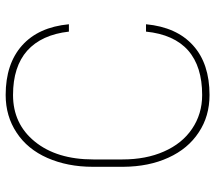

<svg xmlns="http://www.w3.org/2000/svg" viewBox="-61 -700 770 688"><g transform="rotate(-90 324.0 -356.0)"><path d="M554.7 -217.8C554.7 -217.8 554.7 -217.8 554.7 -217.8C547.9 -150.9 525.4 -100.6 487.3 -66.9C448.7 -33.2 395.5 -16.6 327.6 -16.6C327.6 -16.6 327.6 -16.6 327.6 -16.6C282.2 -16.6 241.7 -28.8 206.5 -52.7C170.9 -76.7 144 -110.4 125 -153.8C106 -196.8 96.7 -246.1 96.7 -302.2C96.7 -302.2 96.7 -406.7 96.7 -406.7C96.7 -406.7 96.7 -406.7 96.7 -406.7C96.7 -494.1 118.2 -564 160.6 -616.2C203.1 -668.5 258.8 -694.3 327.6 -694.3C327.6 -694.3 327.6 -694.3 327.6 -694.3C395.5 -694.3 448.2 -677.2 486.3 -643.6C524.4 -609.4 547.4 -559.6 554.7 -494.1C554.7 -494.1 581.1 -494.1 581.1 -494.1C581.1 -494.1 581.1 -494.1 581.1 -494.1C574.2 -566.9 548.8 -623 504.9 -662.1C460.9 -701.2 401.9 -720.7 327.6 -720.7C327.6 -720.7 327.6 -720.7 327.6 -720.7C276.9 -720.7 231.9 -707.5 192.9 -681.6C153.3 -655.8 123 -618.7 102.1 -571.3C81.1 -523.4 70.3 -469.2 70.3 -408.7C70.3 -408.7 70.3 -298.8 70.3 -298.8C70.3 -298.8 70.3 -298.8 70.3 -298.8C70.8 -238.3 81.5 -184.6 103 -137.7C124.5 -90.3 154.8 -54.2 193.8 -28.8C232.4 -2.9 277.3 9.8 327.6 9.8C327.6 9.8 327.6 9.8 327.6 9.8C402.3 9.8 461.9 -9.8 505.4 -49.3C548.8 -88.4 574.2 -144.5 581.1 -217.8C581.1 -217.8 554.7 -217.8 554.7 -217.8Z"/></g></svg>

Font: WOX
Style: Regular
Weight: 500
Designer: Google
Foundry: ""
Version: ""